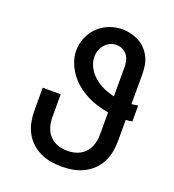

<svg xmlns="http://www.w3.org/2000/svg" viewBox="-136 -849 872 962"><g transform="rotate(20 300.0 -367.5)"><path d="M300 8Q270 8 241 3Q212 -2 185 -15Q158 -28 136.5 -48.5Q115 -69 101.5 -95.5Q88 -122 82.5 -151Q77 -180 77 -210V-331H173V-210Q173 -192 176 -175Q179 -158 186 -142Q193 -126 205 -113Q217 -100 232.5 -91.5Q248 -83 265 -79.5Q282 -76 300 -76Q318 -76 335 -79.5Q352 -83 367.5 -91.5Q383 -100 395 -113Q407 -126 414 -142Q421 -158 424 -175Q427 -192 427 -210V-327Q396 -332 365.5 -341.5Q335 -351 307 -366Q279 -381 254.5 -401Q230 -421 211.5 -447Q193 -473 182 -503Q171 -533 171 -565Q171 -600 185 -633.5Q199 -667 224.5 -692Q250 -717 284 -730Q318 -743 353 -743Q376 -743 398.5 -737.5Q421 -732 441.5 -721.5Q462 -711 478 -694Q494 -677 504.5 -656.5Q515 -636 519 -613Q523 -590 523 -567V-406Q531 -407 540 -408Q549 -409 557 -411V-326Q549 -324 540 -323Q531 -322 523 -322V-210Q523 -180 517.5 -151Q512 -122 498.5 -95.5Q485 -69 463.5 -48.5Q442 -28 415 -15Q388 -2 359 3Q330 8 300 8ZM427 -412V-567Q427 -584 423.5 -600.5Q420 -617 410 -630.5Q400 -644 384.5 -651.5Q369 -659 352 -659Q334 -659 318 -651.5Q302 -644 290.5 -630.5Q279 -617 273 -600.5Q267 -584 267 -566Q267 -546 274 -527Q281 -508 292.5 -492Q304 -476 319.5 -463Q335 -450 352.5 -440Q370 -430 388.5 -423.5Q407 -417 427 -412Z"/></g></svg>

Font: Zed Mono Medium Extended
Style: Regular
Weight: 500
Width: 7
Monospace: yes
Designer: Belleve Invis
Foundry: Belleve Invis
Version: Version 1.0.0; ttfautohint (v1.8.4)